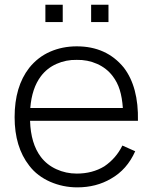

<svg xmlns="http://www.w3.org/2000/svg" viewBox="-20 -773 643 808"><path d="M244 -680H171V-753H244ZM436.5 -680H363.5V-753H436.5ZM152 -112.5Q177.5 -79 217.5 -60.8Q257.5 -42.5 303 -42.5Q369 -42.5 419 -73Q468.5 -106.5 495 -160.5L549 -136.5Q514.5 -59 447 -21Q385 15.5 305 15.5Q275 15.5 246.2 9.5Q217.5 3.5 191.2 -8Q165 -19.5 142.5 -36.5Q120 -53.5 103 -76Q41.5 -154.5 41.5 -280Q41.5 -408.5 103 -487.5Q139.5 -533 191 -555.5Q242.5 -578 303 -578Q428 -578 501 -488.5Q563.5 -407 560.5 -264.5H106.5Q109.5 -168.5 152 -112.5ZM107.5 -318.5H497Q494 -362 484 -394.5Q474 -427 454 -453Q428.5 -486.5 388.5 -504.2Q348.5 -522 303 -521Q258 -522 218 -504.2Q178 -486.5 152 -452Q114 -401.5 107.5 -318.5Z"/></svg>

Font: Russisch Sans Light
Style: Regular
Weight: 300
Designer: Michael Sharanda (font) & Cristiano Sobral (main changes)
Foundry: Michael Sharanda
Version: Version 2.00;September 8, 2020;FontCreator 13.0.0.2681 64-bi